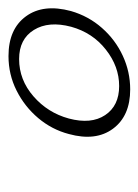

<svg xmlns="http://www.w3.org/2000/svg" viewBox="43 -793 326 452"><g transform="rotate(-90 206.0 -567.0)"><path d="M300 -710Q363.5 -710 393.5 -669Q423.5 -628 406 -563Q394 -521.5 366.2 -490Q338.5 -458.5 300.8 -441Q263 -423.5 221.5 -423.5Q159 -423.5 129 -464Q99 -504.5 116.5 -568Q127 -608 154 -640Q181 -672 218.8 -691Q256.5 -710 300 -710ZM293 -685Q244 -685 205.2 -651.2Q166.5 -617.5 153 -568Q139 -515.5 161 -482.5Q183 -449.5 229.5 -449.5Q275.5 -449.5 315.2 -480.8Q355 -512 369 -562.5Q383 -615.5 361.5 -650.2Q340 -685 293 -685Z"/></g></svg>

Font: Fraunces 9pt Soft Thin
Style: Italic
Weight: 100
Italic angle: -16°
Version: Version 1.000;[b76b70a41]